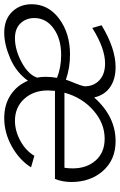

<svg xmlns="http://www.w3.org/2000/svg" viewBox="151 -726 580 931"><g transform="rotate(90 441.5 -260.0)"><path d="M-4 -123Q-4 -204 66.5 -256.5Q137 -309 240 -309Q305 -309 362 -289Q366 -302 378.5 -332Q391 -362 394 -380Q394 -424 364.5 -451.5Q335 -479 283 -479Q210 -479 111 -417L98 -462Q210 -530 301 -530Q360 -530 398.5 -503Q437 -476 448 -426Q540 -530 660 -530Q750 -530 804 -469Q858 -408 858 -316Q858 -272 843 -236H416Q414 -214 414 -202Q414 -132 455 -87Q496 -42 561 -42Q610 -42 658 -68Q706 -94 731 -136L787 -120Q751 -63 685 -26.5Q619 10 548 10Q483 10 436 -21Q389 -52 367 -105Q326 -48 258.5 -19Q191 10 134 10Q70 10 33 -28Q-4 -66 -4 -123ZM789 -282Q792 -301 792 -322Q792 -390 753.5 -433.5Q715 -477 648 -477Q573 -477 510.5 -422Q448 -367 425 -282ZM352 -150Q348 -166 348 -191Q348 -219 353 -246Q302 -266 242 -266Q164 -266 113.5 -229.5Q63 -193 63 -136Q63 -96 88.5 -69Q114 -42 161 -42Q217 -42 277.5 -74.5Q338 -107 352 -150Z"/></g></svg>

Font: Raleway-v4020
Style: Italic
Weight: 400
Italic angle: -12°
Designer: Matt McInerney, Pablo Impallari, Rodrigo Fuenzalida
Foundry: Matt McInerney, Pablo Impallari, Rodrigo Fuenzalida
Version: Version 4.020;PS 004.020;hotconv 1.0.88;makeotf.lib2.5.64775